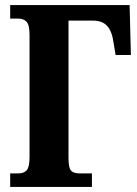

<svg xmlns="http://www.w3.org/2000/svg" viewBox="-20 -734 539 754"><path d="M20 -53H51Q74 -53 85 -65.5Q96 -78 96 -118V-596Q96 -636 84.5 -648.5Q73 -661 51 -661H20V-714H489L494 -518H434L426 -566Q420 -611 401 -632Q382 -653 346 -653H249V-114Q249 -76 258.5 -64.5Q268 -53 294 -53H341V0H20Z"/></svg>

Font: Noto Serif CondExtraBold
Style: Regular
Weight: 800
Width: 3
Designer: Monotype Design Team
Foundry: Monotype Imaging Inc.
Version: Version 1.001